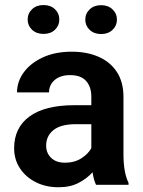

<svg xmlns="http://www.w3.org/2000/svg" viewBox="-20 -747 577 776"><path d="M368.2 0Q358.9 -19 354 -50.8Q332 -25.9 298.1 -8.1Q264.2 9.8 216.3 9.8Q165 9.8 124.5 -10.7Q84 -31.2 60.5 -66.9Q37.1 -102.5 37.1 -147.9Q37.1 -231 99.4 -276.4Q161.6 -321.8 280.3 -321.8H349.1V-356Q349.1 -396 328.1 -419.7Q307.1 -443.4 263.2 -443.4Q224.1 -443.4 201.2 -423.8Q178.2 -404.3 178.2 -373.5H48.8Q48.8 -417.5 76.2 -454.8Q103.5 -492.2 153.3 -515.1Q203.1 -538.1 270.5 -538.1Q330.6 -538.1 377.7 -517.8Q424.8 -497.6 451.9 -456.8Q479 -416 479 -355V-124.5Q479 -48.8 499.5 -8.3V0ZM242.7 -89.4Q281.7 -89.4 309.6 -107.7Q337.4 -126 349.1 -148.4V-245.1H286.6Q225.6 -245.1 196 -221.2Q166.5 -197.3 166.5 -158.2Q166.5 -128.4 186.8 -108.9Q207 -89.4 242.7 -89.4ZM91.8 -668Q91.8 -692.9 109.6 -709.7Q127.4 -726.6 155.8 -726.6Q184.6 -726.6 202.1 -709.7Q219.7 -692.9 219.7 -668Q219.7 -643.6 202.1 -626.7Q184.6 -609.9 155.8 -609.9Q127.4 -609.9 109.6 -626.7Q91.8 -643.6 91.8 -668ZM324.7 -667.5Q324.7 -692.4 342.5 -709.2Q360.4 -726.1 388.7 -726.1Q417 -726.1 434.8 -709.2Q452.6 -692.4 452.6 -667.5Q452.6 -643.1 434.8 -626.2Q417 -609.4 388.7 -609.4Q360.4 -609.4 342.5 -626.2Q324.7 -643.1 324.7 -667.5Z"/></svg>

Font: Vazirmatn RD UI SemiBold
Style: Regular
Weight: 600
Designer: Saber Rastikerdar
Foundry: Saber Rastikerdar
Version: Version 33.003